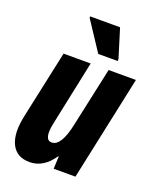

<svg xmlns="http://www.w3.org/2000/svg" viewBox="-144 -850 769 945"><g transform="rotate(20 240.5 -378.0)"><path d="M127 10Q58 10 31.5 -44.5Q5 -99 26 -195L102 -549H244L173 -211Q153 -118 196 -118Q246 -118 271 -239L338 -549H481L364 0H250L253 -65H250Q199 10 127 10ZM263 -606 162 -759V-766H319L365 -617V-606Z"/></g></svg>

Font: Noto Sans ExtraCondensed ExtraBold
Style: Italic
Weight: 800
Width: 2
Italic angle: -12°
Designer: Monotype Design Team
Foundry: Monotype Imaging Inc.
Version: Version 2.013; ttfautohint (v1.8.4.7-5d5b)